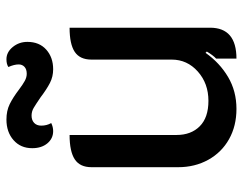

<svg xmlns="http://www.w3.org/2000/svg" viewBox="-99 -646 754 596"><g transform="rotate(-90 278.0 -348.0)"><path d="M490 -73Q490 9 394 9V-54Q404 -63 416 -83L412 -87Q381 -43 337 -17Q293 9 238 9Q185 9 144 -14Q103 -37 80 -78.5Q57 -120 57 -172V-441Q57 -477 81.5 -493Q106 -509 157 -509V-177Q157 -132 184 -105Q211 -78 263 -78Q317 -78 354 -111Q391 -144 391 -192V-441Q391 -477 415 -493Q439 -509 490 -509ZM116 -625Q116 -661 141 -683Q166 -705 205 -705Q232 -705 252.5 -695Q273 -685 298 -666Q314 -654 325 -648Q336 -642 347 -642Q361 -642 368.5 -649Q376 -656 376 -667Q376 -681 368 -699Q377 -705 392 -705Q414 -705 430 -685.5Q446 -666 446 -640Q446 -603 422 -581.5Q398 -560 361 -560Q338 -560 318.5 -570Q299 -580 274 -599Q252 -614 241 -620.5Q230 -627 217 -627Q203 -627 194.5 -619Q186 -611 186 -597Q186 -580 194 -566Q182 -560 169 -560Q146 -560 131 -578Q116 -596 116 -625Z"/></g></svg>

Font: K2D Medium
Style: Regular
Weight: 500
Designer: Katatrad Aksorn Co.,Ltd.
Foundry: Cadson Demak Co.,Ltd.
Version: Version 1.000; ttfautohint (v1.6)